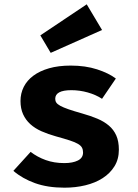

<svg xmlns="http://www.w3.org/2000/svg" viewBox="-20 -853 640 890"><path d="M278 -97Q317 -97 341 -109Q365 -121 365 -146Q365 -159 360 -168.5Q355 -178 341.5 -186Q328 -194 303.5 -202Q279 -210 239 -221Q203 -231 172.5 -244.5Q142 -258 120.5 -277.5Q99 -297 87 -323.5Q75 -350 75 -385Q75 -420 90 -450Q105 -480 134.5 -502Q164 -524 207.5 -536.5Q251 -549 308 -549Q376 -549 430 -531.5Q484 -514 517 -489L453 -395Q424 -414 386.5 -424.5Q349 -435 311 -435Q236 -435 236 -395Q236 -385 241 -377.5Q246 -370 259.5 -362.5Q273 -355 297.5 -346.5Q322 -338 361 -327Q400 -316 431 -303Q462 -290 484.5 -271Q507 -252 519 -225Q531 -198 531 -159Q531 -115 510.5 -82Q490 -49 455.5 -27Q421 -5 375.5 6Q330 17 279 17Q201 17 142.5 -4Q84 -25 42 -61L122 -149Q153 -125 192 -111Q231 -97 278 -97ZM167 -689 382 -833 453 -714 215 -608Z"/></svg>

Font: Qzxlaeiskcpccdgjqmyffctclhy
Style: Regular
Weight: 700
Monospace: yes
Designer: Carrois Corporate & Edenspiekermann
Foundry: Carrois Corporate GbR & Edenspiekermann AG
Version: Version 2.001